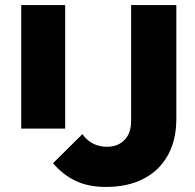

<svg xmlns="http://www.w3.org/2000/svg" viewBox="-20 -729 770 760"><path d="M399 11Q329 11 278.5 -13.5Q228 -38 190 -83L306 -198Q324 -173 348.5 -160.5Q373 -148 404 -148Q431 -148 452.5 -159.5Q474 -171 486.5 -193.5Q499 -216 499 -251V-709H678V-259Q678 -175 644.5 -114.5Q611 -54 548.5 -21.5Q486 11 399 11ZM64 -220V-709H238V-220Z"/></svg>

Font: Outfit Thin ExtraBold
Style: Regular
Weight: 800
Version: Version 1.100;gftools[0.9.27]